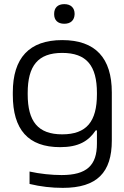

<svg xmlns="http://www.w3.org/2000/svg" viewBox="-20 -703 598 929"><path d="M42 -256V-244C42 -76 116 9 271 9C360 9 408 -20 443 -72H449V-8C449 97 400 144 278 144C230 144 172 138 123 127V187C176 200 230 206 284 206C450 206 521 131 521 -23V-256C521 -422 442 -509 281 -509C121 -509 42 -422 42 -256ZM114 -247V-253C114 -385 164 -447 281 -447C399 -447 449 -385 449 -253V-247C449 -115 399 -53 281 -53C164 -53 114 -115 114 -247ZM242 -634C242 -606 259 -588 291 -588C323 -588 340 -606 341 -634V-636C341 -665 323 -683 291 -683C259 -683 242 -665 242 -636Z"/></svg>

Font: LT Wave Text Light
Style: Regular
Weight: 300
Designer: Daniel Lyons
Version: Version 2.5 (Glyphs App)